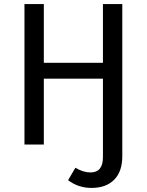

<svg xmlns="http://www.w3.org/2000/svg" viewBox="-20 -709 720 942"><path d="M485 -689H580V57Q580 133 540 173Q500 213 429 213Q364 213 314 175L350 114Q388 137 424 137Q485 137 485 63V-323H195V0H100V-689H195V-401H485Z"/></svg>

Font: Fira Sans
Style: Regular
Weight: 400
Designer: Carrois Corporate & Edenspiekermann AG
Foundry: Carrois Corporate GbR & Edenspiekermann AG
Version: Version 4.106;PS 004.106;hotconv 1.0.70;makeotf.lib2.5.58329